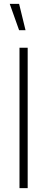

<svg xmlns="http://www.w3.org/2000/svg" viewBox="-20 -965 242 985"><path d="M78 -945H30L78 -810H111ZM80 0V-720H122V0Z"/></svg>

Font: Hauora
Style: Regular
Weight: 400
Designer: Wayne Shih
Foundry: WCYS
Version: Version 1.001